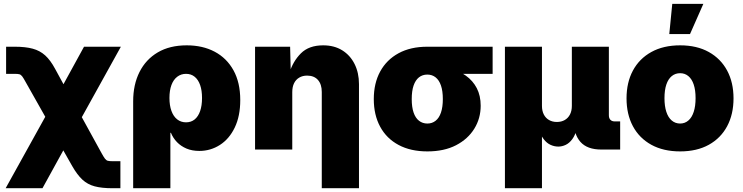

<svg xmlns="http://www.w3.org/2000/svg" viewBox="-20 -789 3919 1013"><path d="M9.8 204.1 280.3 -283.7H349.6L515.6 18.6Q526.9 39.1 533.7 48.1Q540.5 57.1 548.8 59.3Q557.1 61.5 572.8 61.5H615.2V204.1H572.8Q517.1 204.1 479.5 194.1Q441.9 184.1 414.6 158.7Q387.2 133.3 360.8 86.9L314 4.4L204.1 204.1ZM281.7 -61.5 115.2 -356.4Q104 -377 97.2 -386Q90.3 -395 82.3 -397.2Q74.2 -399.4 58.1 -399.4H12.2V-542.5H58.1Q114.3 -542.5 152.3 -532.2Q190.4 -522 218.3 -496.8Q246.1 -471.7 271 -425.3L314.9 -344.7L423.3 -542.5H617.7L351.1 -61.5Z M682.6 204.1V-254.4Q682.6 -342.8 716.1 -409.2Q749.5 -475.6 812.5 -512.7Q875.5 -549.8 965.3 -549.8Q1049.3 -549.8 1112.8 -516.1Q1176.3 -482.4 1211.9 -418Q1247.6 -353.5 1247.6 -261.2Q1247.6 -176.3 1218.5 -116Q1189.5 -55.7 1140.1 -24.2Q1090.8 7.3 1031.7 7.3Q993.7 7.3 964.1 -5.1Q934.6 -17.6 913.8 -39.1Q893.1 -60.5 881.8 -88.4H878.9V204.1ZM961.4 -143.6Q988.3 -143.6 1007.1 -158.9Q1025.9 -174.3 1035.9 -203.1Q1045.9 -231.9 1045.9 -272Q1045.9 -312 1035.9 -340.3Q1025.9 -368.7 1007.1 -384Q988.3 -399.4 961.4 -399.4Q935.1 -399.4 915 -384Q895 -368.7 884.5 -340.3Q874 -312 874 -272Q874 -232.9 884.5 -203.9Q895 -174.8 914.8 -159.2Q934.6 -143.6 961.4 -143.6Z M1522 -302.7V0H1325.7V-542.5H1510.7L1514.2 -402.8H1506.3Q1525.4 -465.3 1567.6 -507.6Q1609.9 -549.8 1685.1 -549.8Q1743.2 -549.8 1785.4 -523.7Q1827.6 -497.6 1850.8 -451.2Q1874 -404.8 1874 -345.2V204.1H1677.7V-303.7Q1677.7 -344.2 1657.5 -367.2Q1637.2 -390.1 1600.1 -390.1Q1576.7 -390.1 1558.8 -379.6Q1541 -369.1 1531.5 -349.9Q1522 -330.6 1522 -302.7Z M2234.9 9.8Q2146.5 9.8 2083 -24.2Q2019.5 -58.1 1985.8 -120.4Q1952.1 -182.6 1952.1 -266.1Q1952.1 -349.6 1985.8 -411.6Q2019.5 -473.6 2082.8 -508.1Q2146 -542.5 2234.4 -542.5H2579.1V-399.4H2341.3L2234.4 -395.5Q2209 -395.5 2190.4 -380.9Q2171.9 -366.2 2162.1 -337.6Q2152.3 -309.1 2152.3 -266.1Q2152.3 -224.1 2162.1 -195.3Q2171.9 -166.5 2190.7 -151.9Q2209.5 -137.2 2234.9 -137.2Q2259.8 -137.2 2278.3 -151.9Q2296.9 -166.5 2306.6 -195.3Q2316.4 -224.1 2316.4 -266.1Q2316.4 -309.1 2306.6 -337.6Q2296.9 -366.2 2278.3 -380.9Q2259.8 -395.5 2234.9 -395.5V-443.8Q2296.9 -443.8 2348.4 -430.4Q2399.9 -417 2437.5 -390.1Q2475.1 -363.3 2495.6 -323.7Q2516.1 -284.2 2516.1 -231Q2516.1 -164.6 2482.4 -109.9Q2448.7 -55.2 2386 -22.7Q2323.2 9.8 2234.9 9.8Z M2644 204.1V-542.5H2839.4V-230.5Q2839.4 -204.1 2849.1 -185.1Q2858.9 -166 2876.7 -155.8Q2894.5 -145.5 2918 -145.5Q2941.9 -145.5 2959.7 -155.8Q2977.5 -166 2987.3 -185.1Q2997.1 -204.1 2997.1 -230.5V-542.5H3192.4V-180.7Q3192.4 -165.5 3200.4 -157Q3208.5 -148.4 3223.6 -148.4H3252V0H3152.3Q3078.6 0 3042.7 -40Q3006.8 -80.1 3006.8 -154.3V-203.6H3034.2Q3034.2 -148.9 3024.7 -112.5Q3015.1 -76.2 2999.5 -54.9Q2983.9 -33.7 2964.6 -24.7Q2945.3 -15.6 2925.8 -15.6Q2904.8 -15.6 2884.8 -24.7Q2864.7 -33.7 2848.4 -54.9Q2832 -76.2 2822 -112.5Q2812 -148.9 2812 -203.6H2839.4V204.1Z M3568.4 9.8Q3480 9.8 3416.5 -25.1Q3353 -60.1 3319.3 -123Q3285.6 -186 3285.6 -270Q3285.6 -354 3319.3 -416.7Q3353 -479.5 3416.5 -514.6Q3480 -549.8 3568.4 -549.8Q3656.7 -549.8 3719.7 -514.6Q3782.7 -479.5 3816.4 -416.7Q3850.1 -354 3850.1 -270Q3850.1 -186 3816.4 -123Q3782.7 -60.1 3719.7 -25.1Q3656.7 9.8 3568.4 9.8ZM3568.4 -137.2Q3593.3 -137.2 3611.8 -153.1Q3630.4 -168.9 3640.1 -199Q3649.9 -229 3649.9 -271Q3649.9 -313.5 3640.1 -342.8Q3630.4 -372.1 3611.8 -387.5Q3593.3 -402.8 3568.4 -402.8Q3543 -402.8 3524.2 -387.5Q3505.4 -372.1 3495.6 -342.8Q3485.8 -313.5 3485.8 -271Q3485.8 -229 3495.6 -199Q3505.4 -168.9 3524.2 -153.1Q3543 -137.2 3568.4 -137.2ZM3511.2 -609.4 3526.9 -768.6H3690.9L3620.6 -609.4Z"/></svg>

Font: Inter 16pt Black
Style: Regular
Weight: 900
Version: Version 4.001;git-66647c0bb